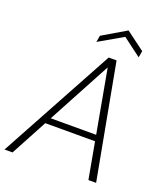

<svg xmlns="http://www.w3.org/2000/svg" viewBox="-168 -993 953 1101"><g transform="rotate(20 308.5 -442.5)"><path d="M-10 0 371 -700H419L549 0H502L385 -645L39 0ZM128 -222 148 -259H481L488 -222ZM274 -760 281 -800 425 -885 539 -800 532 -760 420 -844Z"/></g></svg>

Font: DM Sans 17pt ExtraLight
Style: Italic
Weight: 250
Italic angle: -10°
Version: Version 4.004;gftools[0.9.30]